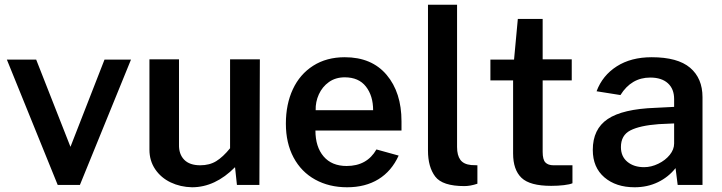

<svg xmlns="http://www.w3.org/2000/svg" viewBox="-20 -782 3052 812"><path d="M318 0 534 -530H422L278 -161L133 -530H9L224 0Z M702 -10.5C729.3 2.5 759.3 9.3 792 10C857.3 10 918 -18.3 974 -75L982 0H1077L1079 -531H953V-155C933 -130.3 913.5 -112.2 894.5 -100.5C875.5 -88.8 853 -83 827 -83C797 -83 774.3 -90.8 759 -106.5C743.7 -122.2 736.3 -143.7 737 -171V-531H612V-149C612 -117.7 620.2 -90 636.5 -66C652.8 -42 674.7 -23.5 702 -10.5Z M1348.5 -120.5C1325.5 -147.5 1314 -184 1314 -230H1678V-269C1678 -350.3 1657 -415.8 1615 -465.5C1573 -515.2 1514 -540 1438 -540C1386.7 -540 1342.2 -528 1304.5 -504C1266.8 -480 1238.2 -446.8 1218.5 -404.5C1198.8 -362.2 1189 -313.7 1189 -259C1189 -204.3 1199.8 -156.7 1221.5 -116C1243.2 -75.3 1273.7 -44.2 1313 -22.5C1352.3 -0.8 1397.3 10 1448 10C1499.3 10 1543.5 -1.3 1580.5 -24C1617.5 -46.7 1646 -80 1666 -124L1572 -150C1545.3 -103.3 1503.3 -80 1446 -80C1404 -80 1371.5 -93.5 1348.5 -120.5ZM1558 -316H1315C1314.3 -339.3 1318.8 -361.7 1328.5 -383C1338.2 -404.3 1352.3 -421.7 1371 -435C1389.7 -448.3 1412 -455 1438 -455C1477.3 -455 1507.2 -442 1527.5 -416C1547.8 -390 1558 -356.7 1558 -316Z M1820.5 -35.5C1840.8 -8.5 1882 5 1944 5C1960.7 5 1979 1.7 1999 -5V-83L1973 -84C1951.7 -86 1936.3 -93.3 1927 -106C1917.7 -118.7 1913 -136.7 1913 -160V-762H1790V-145C1790 -99 1800.2 -62.5 1820.5 -35.5Z M2275 -442H2398V-531H2275V-702H2170L2154 -530H2054V-442H2150V-133C2150 -87 2161.8 -52.7 2185.5 -30C2209.2 -7.3 2251 4 2311 4C2330.3 4 2348.3 3 2365 1C2381.7 -1 2393.7 -3.7 2401 -7V-83H2321C2305.7 -83 2294.2 -87 2286.5 -95C2278.8 -103 2275 -118 2275 -140Z M2536 -32C2568.7 -4 2611.3 10 2664 10C2700 10 2732.8 2.8 2762.5 -11.5C2792.2 -25.8 2817 -45.7 2837 -71L2846 0H2951V-371C2951 -424.3 2933.5 -465.8 2898.5 -495.5C2863.5 -525.2 2809.3 -540 2736 -540C2678 -540 2628.8 -527.2 2588.5 -501.5C2548.2 -475.8 2519.7 -440.7 2503 -396L2604 -380C2634.7 -429.3 2676.7 -454 2730 -454C2762 -454 2786.8 -446 2804.5 -430C2822.2 -414 2831 -391.7 2831 -363V-330L2752 -326C2659.3 -322.7 2592 -306.8 2550 -278.5C2508 -250.2 2487 -206.7 2487 -148C2487 -98.7 2503.3 -60 2536 -32ZM2764 -89.5C2744 -79.8 2724 -75 2704 -75C2675.3 -75 2651.8 -82.5 2633.5 -97.5C2615.2 -112.5 2606 -133.3 2606 -160C2606 -193.3 2619.3 -216.8 2646 -230.5C2672.7 -244.2 2712.7 -253 2766 -257L2831 -260V-175C2831 -158.3 2824.8 -142.3 2812.5 -127C2800.2 -111.7 2784 -99.2 2764 -89.5Z"/></svg>

Font: Morrison SemiBold
Style: Regular
Weight: 600
Designer: Pablo Impallari, Rodrigo Fuenzalida (Modified by Dan O. Williams)
Version: Version 0.030; ttfautohint (v1.8.1)